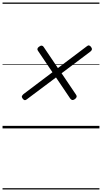

<svg xmlns="http://www.w3.org/2000/svg" viewBox="-20 -1011 803 1512"><path d="M571 -231Q558 -222 549 -223.5Q540 -225 533 -235L421 -401L190 -228Q181 -221 173.5 -222.5Q166 -224 158 -235Q150 -246 152.5 -253.5Q155 -261 165 -270L393 -442L279 -611Q273 -619 275 -627.5Q277 -636 287 -643Q300 -653 309.5 -651.5Q319 -650 324 -641L436 -475L663 -646Q673 -655 681.5 -653Q690 -651 697 -641Q705 -631 704 -622.5Q703 -614 692 -605L465 -434L579 -265Q585 -256 583.5 -248.5Q582 -241 571 -231ZM0 471H763V481H0ZM0 -20H763V0H0ZM0 -505H763V-500H0ZM0 -991H763V-981H0Z"/></svg>

Font: Playwrite IE Guides
Style: Regular
Weight: 400
Designer: Veronika Burian, José Scaglione
Foundry: TypeTogether
Version: Version 1.003